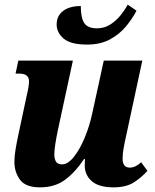

<svg xmlns="http://www.w3.org/2000/svg" viewBox="-20 -797 666 827"><path d="M355 -605Q284 -605 254 -631Q224 -657 224 -691Q224 -729 252 -750Q280 -771 328 -771Q328 -720 343 -697.5Q358 -675 398 -675Q430 -675 456 -692Q482 -709 500.5 -732.5Q519 -756 530 -777L568 -751Q550 -716 522 -682.5Q494 -649 453 -627Q412 -605 355 -605ZM152 10Q90 10 66 -23Q42 -56 42 -100Q42 -123 47 -153.5Q52 -184 59 -216L95 -385Q100 -405 102.5 -421Q105 -437 105 -447Q105 -480 63 -480H47L59 -536H294L230 -240Q223 -207 218.5 -178.5Q214 -150 214 -131Q214 -113 221 -101Q228 -89 247 -89Q272 -89 297.5 -120.5Q323 -152 344 -202Q365 -252 377 -307L427 -536H593L524 -215Q517 -185 512.5 -159Q508 -133 508 -114Q508 -75 539 -75Q563 -75 588 -98L615 -61Q591 -34 557.5 -12Q524 10 469 10Q406 10 375.5 -16.5Q345 -43 345 -85Q345 -100 346 -112H342Q304 -55 260 -22.5Q216 10 152 10Z"/></svg>

Font: Noto Serif SemiCondensed ExtraBold
Style: Italic
Weight: 800
Width: 4
Italic angle: -12°
Designer: Monotype Design Team
Foundry: Monotype Imaging Inc.
Version: Version 2.014; ttfautohint (v1.8.4.7-5d5b)